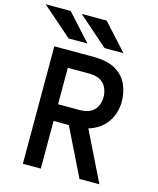

<svg xmlns="http://www.w3.org/2000/svg" viewBox="-160 -1013 908 1105"><g transform="rotate(15 294.5 -460.5)"><path d="M83.5 0V-700H315.5Q401 -700 450.2 -670.5Q499.5 -641 520.2 -593.5Q541 -546 541 -493Q541 -455.5 528.8 -419.2Q516.5 -383 490.8 -353.5Q465 -324 425 -305.5Q385 -287 330 -284H190.5V0ZM421 0 274.5 -298 388 -308.5 539.5 0ZM190.5 -383.5H317.5Q361.5 -383.5 386.8 -399.2Q412 -415 422.5 -439.5Q433 -464 433 -491.5Q433 -516 423 -541.2Q413 -566.5 388 -583.5Q363 -600.5 317.5 -600.5H190.5ZM365.5 -765 187.5 -921H336L478 -765ZM151 -765 -27 -921H121.5L263.5 -765Z"/></g></svg>

Font: Overpass Mono SemiBold
Style: Regular
Weight: 600
Monospace: yes
Designer: Delve Withrington, Dave Bailey
Foundry: Delve Fonts LLC
Version: Version 4.000